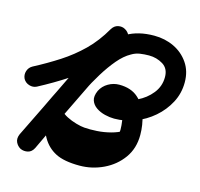

<svg xmlns="http://www.w3.org/2000/svg" viewBox="-95 -696 880 844"><g transform="rotate(15 344.5 -274.0)"><path d="M5 -261Q-3 -278 2.5 -295.5Q8 -313 24 -322Q85 -354 137.5 -388Q190 -422 234.5 -465.5Q279 -509 314 -570Q325 -588 342.5 -591.5Q360 -595 374 -587Q389 -579 396 -563Q403 -547 394 -528Q327 -391 261 -254Q195 -117 128 20Q119 40 101.5 44Q84 48 68 41Q53 33 45.5 17Q38 1 47 -20Q65 -56 82.5 -92.5Q100 -129 118 -165Q143 -218 169.5 -270.5Q196 -323 225 -374Q258 -432 295 -482Q332 -532 383 -562Q434 -592 507 -592Q556 -592 597 -572.5Q638 -553 663.5 -516Q689 -479 689 -428Q689 -378 666.5 -335.5Q644 -293 607 -261Q570 -229 524 -211.5Q478 -194 430 -194Q410 -194 387.5 -199.5Q365 -205 347.5 -217Q330 -229 323.5 -247.5Q317 -266 329 -293Q341 -317 364.5 -330.5Q388 -344 414 -344Q468 -344 500 -315.5Q532 -287 546 -243.5Q560 -200 560 -154Q560 -93 528 -48.5Q496 -4 444.5 20.5Q393 45 336 45Q266 45 227 25Q188 5 165.5 -34.5Q143 -74 123 -130Q116 -149 123.5 -163.5Q131 -178 145 -185Q159 -192 175 -189.5Q191 -187 202 -170Q212 -157 232.5 -146.5Q253 -136 276 -129.5Q299 -123 314 -122Q314 -122 314 -122Q314 -122 314 -122Q340 -120 371.5 -122Q403 -124 433.5 -132Q464 -140 487 -154Q487 -154 487 -154Q487 -154 487 -154Q502 -164 520.5 -159.5Q539 -155 549 -140Q558 -124 554 -106Q550 -88 534 -78Q503 -58 463.5 -47Q424 -36 383 -32.5Q342 -29 306 -32Q306 -32 307 -32Q307 -32 307 -32Q277 -35 242 -46Q207 -57 176 -75.5Q145 -94 127 -120Q117 -137 125.5 -152Q134 -167 150 -176Q166 -184 183.5 -181.5Q201 -179 207 -161Q220 -124 231.5 -98Q243 -72 265.5 -58.5Q288 -45 336 -45Q368 -45 399 -57.5Q430 -70 450 -94Q470 -118 470 -154Q470 -173 466.5 -196.5Q463 -220 451 -237Q439 -254 414 -254Q412 -254 411 -253Q410 -252 411 -254Q411 -254 411 -255Q410 -253 411.5 -263Q413 -273 409 -281Q402 -293 408 -288.5Q414 -284 430 -284Q469 -284 508 -302.5Q547 -321 573 -353.5Q599 -386 599 -428Q599 -467 570.5 -484.5Q542 -502 507 -502Q486 -502 466 -499Q446 -496 428 -485Q399 -469 371.5 -436.5Q344 -404 318.5 -362.5Q293 -321 271 -277Q249 -233 230.5 -193.5Q212 -154 199 -126Q181 -89 163.5 -53Q146 -17 129 20Q119 40 101.5 44Q84 48 68 40Q53 33 45.5 17Q38 1 48 -20Q114 -156 180 -293Q246 -430 313 -567Q322 -586 339.5 -589Q357 -592 373 -584Q388 -576 395.5 -559.5Q403 -543 392 -525Q352 -456 302.5 -406Q253 -356 193.5 -317Q134 -278 66 -242Q50 -234 32 -239.5Q14 -245 5 -261Z"/></g></svg>

Font: FRB American Cursive Black
Style: Bold Italic
Weight: 900
Italic angle: -25°
Version: Version 2.0;Modular Font Editor K font №1